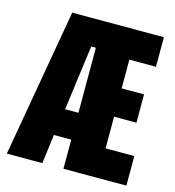

<svg xmlns="http://www.w3.org/2000/svg" viewBox="-105 -789 801 878"><g transform="rotate(15 295.5 -350.0)"><path d="M7 0 129 -700H563V-560H437V-424H543V-290H437V-140H573V0H275V-138H193L175 0ZM212 -265H275V-573H253Z"/></g></svg>

Font: Tektur Condensed
Style: Bold
Weight: 700
Width: 3
Designer: Adam Jagosz
Foundry: Adam Jagosz
Version: Version 1.005;gftools[0.9.30]